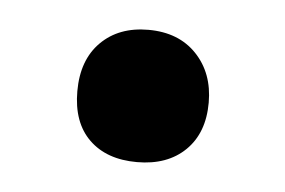

<svg xmlns="http://www.w3.org/2000/svg" viewBox="-28 -406 318 214"><g transform="rotate(5 131.5 -299.0)"><path d="M58 -298Q58 -333 78 -353Q98 -373 131 -373Q165 -373 185 -352Q205 -331 205 -298Q205 -264 185 -244.5Q165 -225 131 -225Q97 -225 77.5 -244Q58 -263 58 -298Z"/></g></svg>

Font: Domine SemiBold
Style: Regular
Weight: 600
Designer: Pablo Impallari, Rodrigo Fuenzalida, Brenda Gallo
Foundry: Pablo Impallari, Rodrigo Fuenzalida, Brenda Gallo
Version: Version 2.000